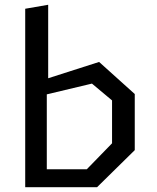

<svg xmlns="http://www.w3.org/2000/svg" viewBox="-20 -785 660 805"><path d="M85.7 -748.3 182 -765V-446L176.2 -431.3V0H85.7ZM137.7 -75.2H343.8L449.8 -184.2V-364L365.5 -434.5L137.7 -380.2V-442.7L395.5 -525.3L545 -390.8V-155.5L386.8 0H137.7Z"/></svg>

Font: Monaspace Krypton Var ExLight
Style: Regular
Weight: 200
Designer: Riley Cran and the Lettermatic Team
Version: Version 1.200 (Monaspace Krypton Var)